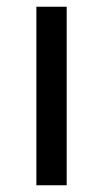

<svg xmlns="http://www.w3.org/2000/svg" viewBox="-20 -550 307 570"><path d="M88 -530V0H178V-530Z"/></svg>

Font: Cheyenne Sans
Style: Regular
Weight: 400
Designer: The Public Sans project authors (U.S. Web Design System), Libre Franklin designed by Pablo Impallari and Rodrigo Fuenzal
Foundry: The Cheyenne Sans Project Authors
Version: Version 2.007